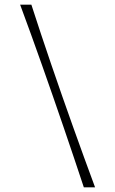

<svg xmlns="http://www.w3.org/2000/svg" viewBox="-20 -760 492 820"><path d="M386 40H338Q297 -84 251.5 -217Q206 -350 159 -483Q112 -616 66 -740H114Q154 -616 199.5 -483Q245 -350 292.5 -217Q340 -84 386 40Z"/></svg>

Font: Ojuju Medium
Style: Regular
Weight: 500
Designer: Chisaokwu Joboson, Mirko Velimirovic
Foundry: Udi Foundry
Version: Version 1.000